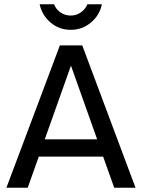

<svg xmlns="http://www.w3.org/2000/svg" viewBox="-20 -881 666 901"><path d="M10 0 261 -668H366L616 0H516L464 -146H162L110 0ZM190 -227H436L313 -573ZM312 -741Q257 -741 217 -775.5Q177 -810 166 -861H234Q242 -838 263.5 -823Q285 -808 312 -808Q338 -808 359.5 -823Q381 -838 390 -861H458Q448 -810 407 -775.5Q366 -741 312 -741Z"/></svg>

Font: Atkinson Hyperlegible Next
Style: Regular
Weight: 400
Designer: Elliott Scott, Megan Eiswerth, Linus Boman, Theodore Petrosky, Letters from Sweden
Foundry: Applied Design Works, Letters from Sweden
Version: Version 2.001